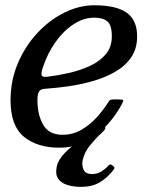

<svg xmlns="http://www.w3.org/2000/svg" viewBox="-20 -550 570 728"><path d="M287 158.5Q259 158.5 235.8 151.5Q212.5 144.5 200.8 127.8Q189 111 195 82.5Q201 54.5 227.5 28Q254 1.5 288.5 -21.5Q323 -44.5 353.5 -62.5Q374 -75 378.5 -67.5Q381 -63.5 376.8 -58Q372.5 -52.5 365 -45.5Q343.5 -26 321.8 0.5Q300 27 293.5 57.5Q289.5 76.5 296.8 93.2Q304 110 330 110Q348.5 110 363.5 100.8Q378.5 91.5 389.5 79.5Q398 69.5 404.5 76L410.5 81Q414.5 84.5 414 87Q413.5 89.5 409.5 95Q388.5 122.5 359.8 140.5Q331 158.5 287 158.5ZM20 -170Q20 -245 47.8 -310.2Q75.5 -375.5 121.8 -425Q168 -474.5 224.2 -502.2Q280.5 -530 337 -530Q421 -530 460.5 -501.8Q500 -473.5 500 -412Q500 -365 476.8 -331.8Q453.5 -298.5 415 -276.8Q376.5 -255 330 -242Q283.5 -229 237 -222.5Q190.5 -216 151.5 -213.5Q134 -212.5 128 -203.2Q122 -194 122 -170Q122 -114.5 143.8 -76.8Q165.5 -39 217 -39Q256.5 -39 289.2 -58.2Q322 -77.5 347.8 -106.2Q373.5 -135 391.5 -164Q395.5 -170.5 399.8 -171.8Q404 -173 415 -173H429.5Q444 -173 446.5 -170.2Q449 -167.5 442.5 -156Q421 -115 386.8 -77Q352.5 -39 307 -14.5Q261.5 10 205 10Q122 10 71 -31.2Q20 -72.5 20 -170ZM159.5 -259Q197.5 -263.5 240 -273Q282.5 -282.5 319.8 -299.5Q357 -316.5 380.5 -343.8Q404 -371 404 -412Q404 -455 387 -469Q370 -483 337 -483Q297 -483 258.8 -458Q220.5 -433 190.2 -390.2Q160 -347.5 142 -293Q135.5 -273.5 137.8 -265Q140 -256.5 159.5 -259Z"/></svg>

Font: Besley*
Style: Italic
Weight: 400
Italic angle: -13°
Designer: Owen Earl
Foundry: indestructible type*
Version: Version 2.000; ttfautohint (v1.8.3)